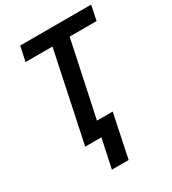

<svg xmlns="http://www.w3.org/2000/svg" viewBox="-215 -829 1026 1142"><g transform="rotate(-30 297.5 -258.0)"><path d="M211 198 253 0H142L271 -613H86L108 -714H595L574 -613H389L280 -99H388L326 198Z"/></g></svg>

Font: Noto Sans UI Medium
Style: Italic
Weight: 500
Italic angle: -12°
Designer: Monotype Design Team
Foundry: Monotype Imaging Inc.
Version: Version 1.901